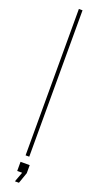

<svg xmlns="http://www.w3.org/2000/svg" viewBox="-183 -821 506 986"><g transform="rotate(20 70.0 -328.0)"><path d="M60 0V-800H80V0ZM54 144 74 90H47V40H97V84L76 144Z"/></g></svg>

Font: Big Shoulders Stencil Display SC Thin
Style: Regular
Weight: 100
Designer: Patric King
Foundry: XO Type Co
Version: Version 2.001